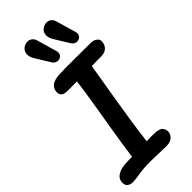

<svg xmlns="http://www.w3.org/2000/svg" viewBox="-374 -1208 1286 1286"><g transform="rotate(-45 269.5 -565.0)"><path d="M35 18Q15 18 -1 7Q-17 -4 -17 -29Q-17 -65 15 -85Q47 -105 105 -106Q114 -106 126 -106.5Q138 -107 152 -107Q158 -153 168 -218.5Q178 -284 190 -355Q196 -391 201.5 -423.5Q207 -456 212 -486Q218 -521 224.5 -563Q231 -605 237.5 -647.5Q244 -690 248 -725Q228 -725 207 -724.5Q186 -724 164 -724Q126 -724 113.5 -736.5Q101 -749 101 -768Q101 -797 122.5 -817.5Q144 -838 199 -841Q219 -842 255.5 -842.5Q292 -843 335.5 -842.5Q379 -842 421 -842Q463 -842 494 -842Q520 -842 538 -829.5Q556 -817 556 -799Q556 -768 536.5 -748Q517 -728 479 -728Q459 -728 436 -728Q413 -728 391 -727Q384 -681 373 -618Q362 -555 351 -488L330 -357Q324 -321 317.5 -277.5Q311 -234 305 -190.5Q299 -147 295 -111Q311 -112 325.5 -112Q340 -112 352 -112Q408 -112 425.5 -97Q443 -82 443 -56Q443 -31 423 -12.5Q403 6 365 6Q331 6 289.5 4Q248 2 220 2Q150 2 104.5 10Q59 18 35 18ZM438 -912Q428 -912 418 -917Q408 -922 400 -934L336 -1038Q320 -1064 320 -1087Q320 -1116 340 -1132Q360 -1148 382 -1148Q399 -1148 413.5 -1138.5Q428 -1129 435 -1106L476 -964Q477 -960 477.5 -957Q478 -954 478 -950Q478 -933 466 -922.5Q454 -912 438 -912ZM257 -912Q247 -912 237 -917Q227 -922 219 -934L155 -1038Q139 -1064 139 -1087Q139 -1116 159 -1132Q179 -1148 201 -1148Q218 -1148 232.5 -1138.5Q247 -1129 254 -1106L295 -964Q296 -960 296.5 -957Q297 -954 297 -950Q297 -933 285 -922.5Q273 -912 257 -912Z"/></g></svg>

Font: Pacifico
Style: Regular
Weight: 400
Designer: Vernon Adams
Foundry: Vernon Adams
Version: Version 3.010; ttfautohint (v1.8.4.7-5d5b)